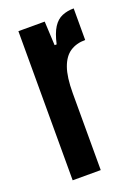

<svg xmlns="http://www.w3.org/2000/svg" viewBox="-107 -567 445 617"><g transform="rotate(-20 115.0 -259.0)"><path d="M33 0V-510H123L127 -428H134Q142 -464 154.5 -483.5Q167 -503 185 -510.5Q203 -518 225 -518V-410Q195 -410 173.5 -396Q152 -382 140.5 -350Q129 -318 129 -263V0Z"/></g></svg>

Font: Saira UltraCondensed
Style: Bold
Weight: 700
Width: 1
Designer: Hector Gatti with collaboration of the Omnibus-Type team
Foundry: Omnibus-Type
Version: Version 1.101